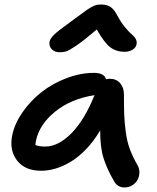

<svg xmlns="http://www.w3.org/2000/svg" viewBox="-20 -784 688 841"><path d="M241.2 -555.2Q219.7 -555.2 207 -568.1Q194.3 -581.1 196.8 -600.1Q199.2 -614.7 216.6 -631.8Q233.9 -648.9 297.9 -694.8Q313 -705.6 333.3 -720.7Q353.5 -735.8 361.3 -741.2Q369.1 -746.6 381.1 -753.4Q393.1 -760.3 402.1 -762.2Q411.1 -764.2 422.9 -764.2Q449.2 -764.2 465.1 -752.9Q481 -741.7 495.1 -713.9Q509.8 -686.5 527.3 -665Q544.9 -643.6 556.4 -634.3Q567.9 -625 574.2 -614Q580.6 -603 578.1 -589.8Q575.2 -575.2 560.5 -566.2Q545.9 -557.1 525.9 -557.1Q489.3 -557.1 463.1 -576.9Q437 -596.7 403.8 -654.8Q349.6 -608.4 315.9 -585.4Q282.2 -562.5 269.8 -558.8Q257.3 -555.2 241.2 -555.2ZM160.2 -36.1Q89.4 -36.1 54.9 -80.8Q20.5 -125.5 33.2 -189.9Q43.5 -241.2 78.1 -291.5Q112.8 -341.8 161.1 -379.9Q209.5 -418 270.8 -441.4Q332 -464.8 392.1 -464.8Q436 -464.8 444.8 -437Q454.6 -439 460.9 -439Q489.3 -439 506.1 -419.7Q522.9 -400.4 522.9 -370.1Q522.9 -310.5 524.2 -279.5Q525.4 -248.5 530.8 -206.8Q536.1 -165 548.6 -131.3Q561 -97.7 582 -61Q590.8 -46.4 590.6 -28.8Q590.3 -11.2 582.8 3.2Q575.2 17.6 559.8 27.3Q544.4 37.1 524.9 37.1Q494.6 37.1 479 8.8Q448.2 -44.4 433.3 -92Q418.5 -139.6 418.9 -212.9Q391.1 -166 357.7 -131.1Q324.2 -96.2 290.5 -75.9Q256.8 -55.7 224.4 -45.9Q191.9 -36.1 160.2 -36.1ZM137.2 -166Q134.8 -151.4 134.8 -148.9Q150.4 -142.1 178.2 -142.1Q235.4 -142.1 293 -200.4Q350.6 -258.8 394 -367.2Q290 -351.1 220.7 -294.4Q151.4 -237.8 137.2 -166Z"/></svg>

Font: Shantell Sans Irregular
Style: Italic
Weight: 500
Italic angle: -11.31°
Designer: Stephen Nixon, Anya Danilova, Shantell Martin
Foundry: Arrow Type
Version: Version 1.006;[9816181b4]